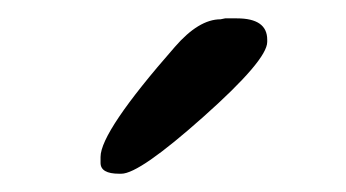

<svg xmlns="http://www.w3.org/2000/svg" viewBox="-20 -741 373 207"><path d="M235.4 -721.2Q268.1 -721.2 268.1 -698.2V-695.8Q268.1 -676.3 199.2 -615Q130.4 -553.7 110.8 -553.7H108.4Q88.4 -553.7 88.4 -565.4V-571.8Q88.4 -599.1 168.5 -690.4Q194.3 -720.2 217.8 -720.2L222.7 -721.2Z"/></svg>

Font: Averia Libre Light
Style: Regular
Weight: 300
Version: Version 1.002